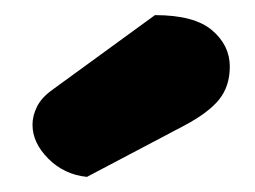

<svg xmlns="http://www.w3.org/2000/svg" viewBox="-20 -764 338 254"><path d="M185 -744Q237 -744 260.5 -724Q284 -704 284 -676Q284 -650 270 -632.5Q256 -615 224 -598L95 -530Q65 -533 44 -554Q23 -575 23 -599Q23 -611 29 -623Q35 -635 49 -645Z"/></svg>

Font: Baloo Cyrillic
Style: Regular
Weight: 400
Designer: Ek Type, Denis Ignatov
Foundry: Ek Type
Version: Version 1.50 July 26, 2019